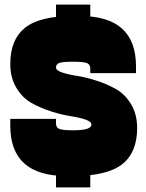

<svg xmlns="http://www.w3.org/2000/svg" viewBox="-20 -770 640 840"><path d="M355 -605 375 -646V-750H225V-644L245 -605ZM225 50H375V-46L355 -105L245 -90L225 -39ZM380 -225Q380 -200 300 -200Q257 -200 241 -205.5Q225 -211 225 -230V-250H25V-220Q25 0 270 0H300Q449 0 514.5 -51.5Q580 -103 580 -210Q580 -270 553.5 -314Q527 -358 488 -380Q449 -402 402.5 -417Q356 -432 317 -438Q278 -444 251.5 -453Q225 -462 225 -475Q225 -489 239.5 -494.5Q254 -500 300 -500Q343 -500 359 -494.5Q375 -489 375 -470V-450H575V-480Q575 -700 330 -700H300Q154 -700 89.5 -648.5Q25 -597 25 -490Q25 -430 51.5 -386Q78 -342 117 -320Q156 -298 202.5 -283Q249 -268 288 -262Q327 -256 353.5 -247Q380 -238 380 -225Z"/></svg>

Font: Millimetre
Style: Extrablack
Weight: 900
Designer: Jérémy Landes
Version: Version 1.0